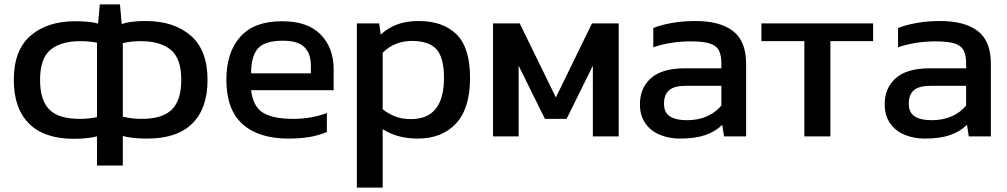

<svg xmlns="http://www.w3.org/2000/svg" viewBox="-20 -626 4601 877"><path d="M928 -261Q928 -131 858.5 -62Q789 7 653 7Q603 7 562 0Q560 -1 541 -5V130H423V-3Q422 -3 417 -2Q412 -1 409 0Q368 8 318 8Q182 8 112.5 -61.5Q43 -131 43 -261Q43 -397 119.5 -463Q196 -529 324 -529Q378 -529 414 -522Q417 -521 422 -519.5Q427 -518 428 -518L436 -606H528L536 -516Q553 -521 557 -522Q593 -530 646 -530Q774 -530 851 -463.5Q928 -397 928 -261ZM423 -91V-431Q388 -438 347 -438Q258 -438 210.5 -398.5Q163 -359 163 -261Q163 -169 205 -126Q247 -83 345 -83Q385 -83 423 -91ZM808 -261Q808 -359 760 -398.5Q712 -438 623 -438Q580 -438 541 -429V-93Q583 -83 626 -83Q723 -83 765.5 -126Q808 -169 808 -261Z M1504 -310V-214H1127Q1136 -139 1181.5 -111Q1227 -83 1321 -83Q1360 -83 1401 -90Q1443 -98 1473 -110V-23Q1438 -8 1393 0Q1348 7 1297 7Q1162 7 1088 -59Q1014 -125 1014 -262Q1014 -386 1077 -457.5Q1140 -529 1268 -529Q1386 -529 1445 -468Q1504 -407 1504 -310ZM1127 -291H1400V-327Q1400 -381 1370.5 -410.5Q1341 -440 1272 -440Q1189 -440 1158 -404.5Q1127 -369 1127 -291Z M1888 7Q1795 7 1728 -36V231H1610V-519H1712L1719 -468Q1753 -499 1794.5 -514.5Q1836 -530 1893 -530Q2003 -530 2065 -469.5Q2127 -409 2127 -270Q2127 -131 2063 -62Q1999 7 1888 7ZM1858 -82Q2008 -82 2008 -271Q2008 -362 1974 -400.5Q1940 -439 1861 -439Q1782 -439 1728 -385V-127Q1753 -107 1784 -94.5Q1815 -82 1858 -82Z M2684 -519H2806V-3H2688V-326L2568 -83H2469L2349 -326V-3H2232V-519H2354L2519 -181Z M3388 -335V-3H3287L3279 -56Q3248 -25 3201.5 -9Q3155 7 3086 7Q3037 7 2995 -10Q2953 -27 2928 -62.5Q2903 -98 2903 -150Q2903 -224 2953.5 -269Q3004 -314 3110 -314H3275V-337Q3275 -374 3263.5 -396Q3252 -418 3222 -427.5Q3192 -437 3135 -437Q3043 -437 2964 -410V-498Q2998 -512 3048.5 -521Q3099 -530 3156 -530Q3269 -530 3328.5 -484Q3388 -438 3388 -335ZM3275 -144V-234H3112Q3060 -234 3036.5 -214Q3013 -194 3013 -152Q3013 -112 3040 -94.5Q3067 -77 3117 -77Q3170 -77 3210 -95Q3250 -113 3275 -144Z M3458 -519H3968V-438H3773V-3H3654V-438H3458Z M4506 -335V-3H4405L4397 -56Q4366 -25 4319.5 -9Q4273 7 4204 7Q4155 7 4113 -10Q4071 -27 4046 -62.5Q4021 -98 4021 -150Q4021 -224 4071.5 -269Q4122 -314 4228 -314H4393V-337Q4393 -374 4381.5 -396Q4370 -418 4340 -427.5Q4310 -437 4253 -437Q4161 -437 4082 -410V-498Q4116 -512 4166.5 -521Q4217 -530 4274 -530Q4387 -530 4446.5 -484Q4506 -438 4506 -335ZM4393 -144V-234H4230Q4178 -234 4154.5 -214Q4131 -194 4131 -152Q4131 -112 4158 -94.5Q4185 -77 4235 -77Q4288 -77 4328 -95Q4368 -113 4393 -144Z"/></svg>

Font: Kanit Cyrillic
Style: Regular
Weight: 400
Designer: Katatrad Team, Sasha Pavljenko
Foundry: CadsonDemak, Pavljenko + Design
Version: Version 1.002;Fontself Maker 3.5.7